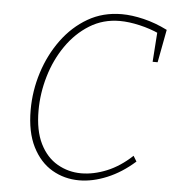

<svg xmlns="http://www.w3.org/2000/svg" viewBox="-51 -748 732 802"><g transform="rotate(5 314.5 -346.5)"><path d="M310 7Q248 7 196.5 -23Q145 -53 114 -114.5Q83 -176 83 -269Q83 -349 107.5 -426Q132 -503 177.5 -565Q223 -627 286 -663.5Q349 -700 428 -700Q470 -700 520 -688Q570 -676 620 -651L594 -513H573L582 -642L590 -632Q551 -650 505.5 -660.5Q460 -671 422 -671Q352 -671 295.5 -636Q239 -601 198.5 -542.5Q158 -484 137 -412.5Q116 -341 116 -269Q116 -185 143 -130.5Q170 -76 216 -49.5Q262 -23 316 -23Q368 -23 423 -45.5Q478 -68 528 -115L542 -92Q487 -43 426.5 -18Q366 7 310 7Z"/></g></svg>

Font: Bitter Thin ExtraLight
Style: Italic
Weight: 250
Italic angle: -9°
Version: Version 2.002